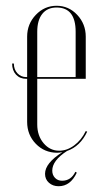

<svg xmlns="http://www.w3.org/2000/svg" viewBox="-20 -522 352 665"><path d="M74 -395Q74 -439 104 -470.5Q134 -502 176 -502Q218 -502 247.5 -470.5Q277 -439 277 -395V-249H109V-91Q109 -52 131 -26Q153 0 185 0Q212 0 237 -18.5Q262 -37 277 -68L282 -66Q258 -15 212 1Q161 34 161 69Q161 84 170.5 94Q180 104 195 104Q226 104 241 73L246 76Q224 123 183 123Q163 123 149.5 111Q136 99 136 80Q136 43 196 5Q186 7 178 7Q134 7 104 -24Q74 -55 74 -100V-249H71Q49 -249 35.5 -263.5Q22 -278 22 -302H28Q28 -281 40.5 -268Q53 -255 71 -255H74ZM109 -255H242V-412Q242 -496 176 -496Q144 -496 126.5 -474Q109 -452 109 -412Z"/></svg>

Font: Moniqa ExtLt Narrow Display
Style: Regular
Weight: 200
Width: 4
Designer: Rajesh Rajput
Foundry: Rajesh Rajput
Version: Version 1.000